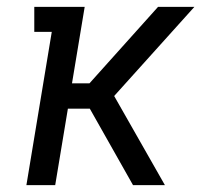

<svg xmlns="http://www.w3.org/2000/svg" viewBox="-20 -540 640 560"><path d="M57 0 131 -447H80V-520H227L190 -297H241L441 -520H547L322 -270L313 -260L461 0H368L242 -223H178L141 0Z"/></svg>

Font: Iosevka Etoile
Style: Italic
Weight: 400
Italic angle: -9°
Designer: Belleve Invis
Foundry: Belleve Invis
Version: Version 22.1.2; ttfautohint (v1.8.4)